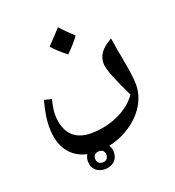

<svg xmlns="http://www.w3.org/2000/svg" viewBox="-133 -622 859 944"><g transform="rotate(-20 296.0 -149.5)"><path d="M278 -374C306 -401 329 -427 344 -449C318 -473 295 -496 276 -517C261 -499 237 -474 205 -441C223 -421 247 -398 278 -374ZM256 218C296 218 325 194 325 153C325 139 321 127 314 117C342 111 368 102 394 89C485 43 541 -37 541 -121C541 -152 535 -193 526 -241C516 -296 507 -347 503 -376C448 -345 426 -314 426 -272C426 -242 453 -177 498 -84C452 -15 353 29 252 29C164 29 116 -24 116 -121C116 -141 121 -166 128 -195L89 -205C73 -140 68 -107 68 -70C68 35 115 100 199 119C193 128 189 140 189 154C189 194 217 218 256 218ZM256 183C238 183 227 171 227 154C227 134 240 125 257 125C274 125 286 134 286 154C286 171 275 183 256 183Z"/></g></svg>

Font: Noto Naskh Arabic UI Medium
Style: Regular
Weight: 500
Designer: Monotype Design Team, David Williams, Mohamad Dakak and Nizar Qandah
Foundry: Monotype Imaging Inc.
Version: Version 2.014